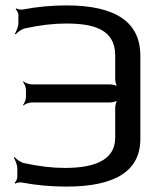

<svg xmlns="http://www.w3.org/2000/svg" viewBox="-20 -680 603 710"><path d="M406 -475V-388C406 -379 410 -362 415 -357L417 -359C412 -364 395 -368 386 -368H96C87 -368 72 -374 67 -379L65 -377C70 -372 76 -357 76 -348V-321C76 -312 70 -297 65 -292L67 -290C72 -295 87 -301 96 -301H386C395 -301 412 -305 417 -310L415 -312C410 -307 406 -290 406 -281V-171C406 -96 344 -59 220 -59C173 -59 123 -65 68 -77C55 -80 40 -92 34 -99L31 -97C36 -89 44 -70 44 -57V-25C44 -18 38 -7 34 -4L36 -1C41 -4 54 -7 61 -5C114 5 169 10 226 10C408 10 499 -49 499 -166V-474C499 -598 408 -660 226 -660C171 -660 118 -655 65 -645C58 -643 45 -646 40 -649L38 -646C42 -643 48 -632 48 -625V-595C48 -582 40 -563 35 -555L38 -553C44 -560 59 -572 72 -575C127 -587 177 -593 224 -593C322 -593 406 -574 406 -475Z"/></svg>

Font: Gamestation Storm
Style: Regular
Weight: 400
Designer: Jonas Hecksher
Foundry: Jonas Hecksher, Playtypeª, e-types AS
Version: Version 1.003